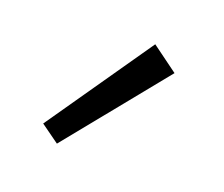

<svg xmlns="http://www.w3.org/2000/svg" viewBox="-45 -748 353 302"><g transform="rotate(15 132.0 -597.5)"><path d="M38 -527 176 -693 217 -657 67 -502Z"/></g></svg>

Font: Ysabeau SC Semilight
Style: Regular
Weight: 300
Designer: Christian Thalmann (Catharsis Fonts)
Version: Version 0.003